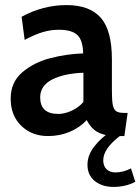

<svg xmlns="http://www.w3.org/2000/svg" viewBox="-20 -525 552 755"><path d="M512 190Q474 210 426 210Q382 210 353 187Q324 164 324 123Q324 89 345 59Q366 29 396 6Q368 0 350.5 -14.5Q333 -29 321 -53Q295 -24 255 -7Q215 10 169 10Q105 10 63.5 -30.5Q22 -71 22 -137Q22 -202 68 -241Q114 -280 178.5 -296.5Q243 -313 307 -315Q306 -367 284 -387.5Q262 -408 211 -408Q179 -408 147.5 -398.5Q116 -389 77 -368L65 -459Q149 -505 242 -505Q332 -505 376 -455.5Q420 -406 420 -292V-169Q420 -130 423.5 -112.5Q427 -95 436.5 -88Q446 -81 468 -81H482L469 10H451Q386 60 386 105Q386 128 399 140.5Q412 153 434 153Q465 153 495 137ZM308 -239Q231 -236 184.5 -212Q138 -188 138 -142Q138 -77 209 -77Q234 -77 261.5 -89.5Q289 -102 308 -124Z"/></svg>

Font: Cabin SemiBold
Style: Regular
Weight: 600
Designer: Pablo Impallari
Foundry: Pablo Impallari. http://www.impallari.com Igino Marini. http://www.ikern.com
Version: Version 2.200